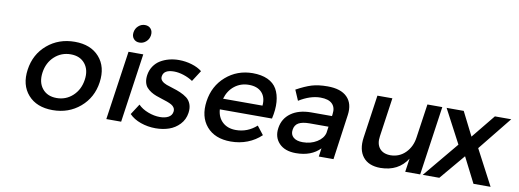

<svg xmlns="http://www.w3.org/2000/svg" viewBox="-60 -1103 3941 1457"><g transform="rotate(10 1910.5 -374.5)"><path d="M142.1 -266.1Q159.2 -386.7 247.1 -461.4Q335 -536.1 459 -536.1Q582 -536.1 647.9 -461.4Q713.9 -386.7 696.8 -266.1Q679.7 -146 591.8 -71Q503.9 3.9 380.9 3.9Q257.3 3.9 191.2 -71Q125 -146 142.1 -266.1ZM256.8 -265.1Q245.6 -188 284.2 -139.9Q322.8 -91.8 395 -91.8Q466.8 -91.8 518.8 -139.9Q570.8 -188 582 -265.1Q593.3 -341.3 554.9 -389.2Q516.6 -437 444.8 -437Q372.6 -437 320.3 -389.4Q268.1 -341.8 256.8 -265.1Z M794.9 0 872.1 -532.2H985.8L909.2 0ZM883.8 -684.1Q888.2 -714.4 910.2 -734.1Q932.1 -753.9 960.9 -753.9Q989.7 -753.9 1006.1 -734.4Q1022.5 -714.8 1018.1 -684.1Q1013.7 -654.3 991.7 -634.8Q969.7 -615.2 940.9 -615.2Q912.1 -615.2 895.8 -634.8Q879.4 -654.3 883.8 -684.1Z M970.7 -69.8 1023.9 -151.9Q1053.2 -121.6 1100.1 -103.8Q1147 -85.9 1191.9 -85.9Q1231 -85.9 1257.1 -100.1Q1283.2 -114.3 1287.6 -143.1Q1290 -160.2 1282.5 -173.3Q1274.9 -186.5 1259.8 -195.1Q1244.6 -203.6 1224.6 -210.7Q1204.6 -217.8 1182.4 -224.6Q1160.2 -231.4 1138.2 -239.5Q1116.2 -247.6 1096.9 -259.8Q1077.6 -272 1063.7 -287.6Q1049.8 -303.2 1043.9 -327.6Q1038.1 -352.1 1042.5 -382.8Q1048.3 -421.9 1068.8 -452.1Q1089.4 -482.4 1119.6 -500.5Q1149.9 -518.6 1185.5 -527.8Q1221.2 -537.1 1260.7 -537.1Q1311.5 -537.1 1359.6 -522.7Q1407.7 -508.3 1439.5 -482.9L1384.8 -397.9Q1352.5 -419.4 1313.2 -432.1Q1273.9 -444.8 1238.8 -444.8Q1159.7 -444.8 1152.8 -392.1Q1149.9 -372.6 1163.6 -358.4Q1177.2 -344.2 1200.9 -335.4Q1224.6 -326.7 1253.7 -318.1Q1282.7 -309.6 1311 -297.4Q1339.4 -285.2 1361.8 -268.3Q1384.3 -251.5 1395.5 -222.2Q1406.7 -192.9 1400.9 -153.8Q1393.1 -101.6 1358.4 -64.9Q1323.7 -28.3 1276.6 -12.2Q1229.5 3.9 1173.8 3.9Q1113.8 3.9 1059.1 -15.4Q1004.4 -34.7 970.7 -69.8Z M1520.5 -265.1Q1537.6 -385.3 1623.5 -460.2Q1709.5 -535.2 1828.6 -536.1Q1897.5 -536.1 1945.1 -514.2Q1992.7 -492.2 2016.1 -451.2Q2039.6 -410.2 2044.2 -352.1Q2048.8 -293.9 2032.2 -222.2H1630.4Q1634.8 -160.6 1674.1 -124.8Q1713.4 -88.9 1776.4 -88.9Q1866.2 -88.9 1935.5 -150.9L1986.3 -85.9Q1940.9 -42.5 1881.3 -19.3Q1821.8 3.9 1753.4 3.9Q1630.9 3.9 1567.1 -70.3Q1503.4 -144.5 1520.5 -265.1ZM1640.6 -306.2H1944.3Q1950.2 -370.6 1916 -407.2Q1881.8 -443.8 1816.4 -443.8Q1753.4 -443.8 1706.3 -407Q1659.2 -370.1 1640.6 -306.2Z M2092.3 -160.2Q2103 -233.9 2162.1 -276.6Q2221.2 -319.3 2316.4 -319.8H2477.5L2479.5 -335.9Q2486.8 -386.7 2458.5 -414.8Q2430.2 -442.9 2368.2 -442.9Q2289.6 -442.9 2203.1 -389.2L2168.5 -469.2Q2234.4 -505.4 2284.7 -520.8Q2335 -536.1 2406.2 -536.1Q2508.8 -536.1 2557.6 -486.8Q2606.4 -437.5 2594.2 -349.1L2545.4 0H2432.1L2441.4 -64.9Q2374.5 4.9 2255.4 4.9Q2170.4 4.9 2126 -41.7Q2081.5 -88.4 2092.3 -160.2ZM2201.2 -165Q2195.8 -128.9 2220.2 -107.4Q2244.6 -85.9 2292.5 -85.9Q2354 -85.9 2400.9 -114.7Q2447.8 -143.6 2458.5 -187L2465.3 -235.8H2321.3Q2264.2 -235.8 2235.1 -219.2Q2206.1 -202.6 2201.2 -165Z M2742.2 -201.2 2790 -532.2H2905.3L2862.3 -232.9Q2853 -172.9 2881.1 -138.4Q2909.2 -104 2967.3 -104Q3034.7 -105.5 3080.8 -152.1Q3127 -198.7 3137.2 -270L3175.3 -532.2H3290L3213.4 0H3098.1L3113.3 -104Q3045.9 2.4 2907.2 3.9Q2815.9 3.9 2772.2 -50.8Q2728.5 -105.5 2742.2 -201.2Z M3232.9 0 3460 -272.9 3323.2 -532.2H3455.1L3546.9 -350.1L3695.3 -532.2H3821.3L3612.3 -272.9L3755.9 0H3624L3524.9 -194.8L3360.8 0Z"/></g></svg>

Font: Trueno
Style: Italic
Weight: 400
Designer: Julieta Ulanovsky
Foundry: Julieta Ulanovsky
Version: Version 3.001b | FøM Fix